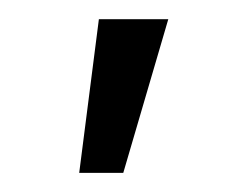

<svg xmlns="http://www.w3.org/2000/svg" viewBox="-20 -769 255 200"><path d="M83 -749H155.3L108.4 -588.9H62.5Z"/></svg>

Font: Pretendard Light
Style: Regular
Weight: 300
Designer: Base glyphs from Inter by Rasmus Andersson; Hangeul glyphs from Noto Sans CJK(Source Han Sans) by Jang Soo-young and Kan
Foundry: Kil Hyung-jin
Version: Version 1.309